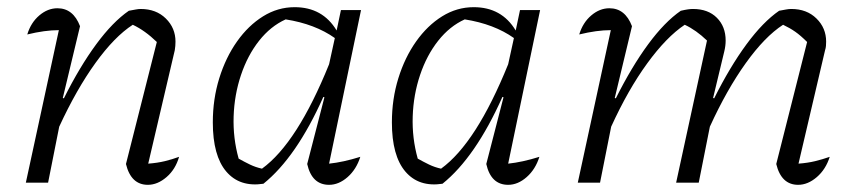

<svg xmlns="http://www.w3.org/2000/svg" viewBox="-20 -509 2386 535"><path d="M52 0 144 -425Q105 -425 56 -413Q66 -446 89.5 -466Q113 -486 140 -486Q184 -486 203 -436L155 -236L158 -235Q202 -323 248 -385.5Q294 -448 339 -479Q350 -481 358 -482.5Q366 -484 372 -484Q415 -484 442 -457.5Q469 -431 469 -393Q469 -387 468.5 -381Q468 -375 467 -369L393 -53Q419 -55 439.5 -60Q460 -65 479 -72Q469 -37 444 -15.5Q419 6 392 6Q345 6 331 -52L417 -392Q384 -424 350 -440Q299 -407 246 -333.5Q193 -260 145 -156L114 0Z M714 3Q648 13 610.5 -31Q573 -75 573 -168Q573 -233 591 -291Q609 -349 640.5 -393.5Q672 -438 713 -463.5Q754 -489 801 -489Q879 -489 918 -424L930 -481H986L897 -53Q936 -57 984 -72Q973 -37 948.5 -15.5Q924 6 897 6Q849 6 836 -52L884 -238L881 -239Q806 -71 714 3ZM645 -67Q661 -58 676.5 -50.5Q692 -43 710 -39Q808 -110 897 -330L913 -403Q858 -442 776 -455Q734 -436 702 -395.5Q670 -355 651.5 -300Q633 -245 631 -184.5Q629 -124 645 -67Z M1213 3Q1147 13 1109.5 -31Q1072 -75 1072 -168Q1072 -233 1090 -291Q1108 -349 1139.5 -393.5Q1171 -438 1212 -463.5Q1253 -489 1300 -489Q1378 -489 1417 -424L1429 -481H1485L1396 -53Q1435 -57 1483 -72Q1472 -37 1447.5 -15.5Q1423 6 1396 6Q1348 6 1335 -52L1383 -238L1380 -239Q1305 -71 1213 3ZM1144 -67Q1160 -58 1175.5 -50.5Q1191 -43 1209 -39Q1307 -110 1396 -330L1412 -403Q1357 -442 1275 -455Q1233 -436 1201 -395.5Q1169 -355 1150.5 -300Q1132 -245 1130 -184.5Q1128 -124 1144 -67Z M1590 0 1682 -425Q1643 -425 1594 -413Q1604 -446 1627.5 -466Q1651 -486 1678 -486Q1722 -486 1741 -436L1693 -236L1696 -235Q1740 -323 1786 -385.5Q1832 -448 1877 -479Q1890 -482 1897.5 -483Q1905 -484 1911 -484Q1953 -484 1977.5 -459.5Q2002 -435 2002 -396Q2002 -381 1998 -365L1967 -236L1970 -235Q2014 -323 2060 -385.5Q2106 -448 2151 -479Q2162 -481 2170 -482.5Q2178 -484 2185 -484Q2228 -484 2255 -457.5Q2282 -431 2282 -393Q2282 -387 2281.5 -381Q2281 -375 2279 -369L2205 -53Q2231 -55 2251.5 -60Q2272 -65 2292 -72Q2281 -37 2256 -15.5Q2231 6 2204 6Q2157 6 2143 -52L2229 -392Q2211 -410 2196 -420.5Q2181 -431 2162 -440Q2111 -407 2058 -333Q2005 -259 1958 -156L1927 0H1864L1950 -396Q1920 -425 1888 -440Q1837 -406 1783.5 -332.5Q1730 -259 1683 -156L1652 0Z"/></svg>

Font: Piazzolla Light
Style: Italic
Weight: 300
Italic angle: -11.3°
Designer: Juan Pablo del Peral
Foundry: Huerta Tipografica
Version: Version 1.330